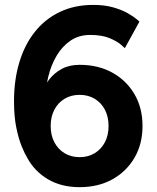

<svg xmlns="http://www.w3.org/2000/svg" viewBox="-20 -755 642 787"><path d="M362.3 -734.9Q285.2 -734.9 224.9 -705.9Q164.6 -677 122.7 -624.3Q80.8 -571.5 59.1 -499.1Q37.4 -426.8 37.4 -339.8Q37.4 -277.6 47 -231.1Q56.6 -184.6 69.5 -153.8Q82.3 -123 91.9 -107.8Q101.6 -92.5 101.6 -92.5L215.8 -137.7Q215.8 -137.7 208.4 -149Q200.9 -160.4 190.9 -184.8Q180.9 -209.2 173.5 -247.6Q166 -285.9 166 -339.8Q166 -391.1 177.6 -439.7Q189.2 -488.3 212.4 -527.1Q235.6 -565.9 269.8 -588.9Q304 -611.8 349.1 -611.8Q398.7 -611.8 430.2 -598.3Q461.7 -584.7 476.7 -571.2Q491.7 -557.6 491.7 -557.6L551.5 -666.5Q551.5 -666.5 539.6 -676.8Q527.6 -687 503.8 -700.7Q480 -714.4 444.6 -724.6Q409.2 -734.9 362.3 -734.9ZM187.7 -238.5Q187.7 -276.6 202.9 -305.4Q218 -334.2 244.8 -350.2Q271.5 -366.2 306.4 -366.2Q341.3 -366.2 368 -350.2Q394.8 -334.2 409.9 -305.4Q425 -276.6 425 -238.5Q425 -200.4 409.9 -171.8Q394.8 -143.1 368 -127Q341.3 -110.8 306.4 -110.8Q271.5 -110.8 244.8 -127Q218 -143.1 202.9 -171.8Q187.7 -200.4 187.7 -238.5ZM60.3 -238.5Q60.3 -167.7 90.2 -110.8Q120.1 -54 175.3 -20.9Q230.5 12.2 306.4 12.2Q382.6 12.2 440.6 -19.9Q498.5 -52 531.4 -108.6Q564.2 -165.3 564.2 -238.5Q564.2 -312.3 531.4 -368.7Q498.5 -425 440.6 -457.2Q382.6 -489.3 306.4 -489.3Q264.4 -489.3 233.4 -472.7Q202.4 -456.1 181 -428.3Q159.7 -400.6 146.5 -367.3Q133.3 -334 127.6 -300.4Q121.8 -266.8 121.8 -238.5Z"/></svg>

Font: Giphurs
Style: Regular
Weight: 400
Version: Version 2.010